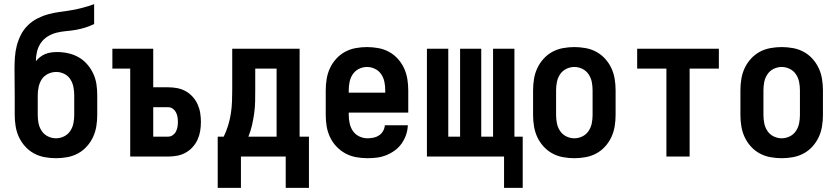

<svg xmlns="http://www.w3.org/2000/svg" viewBox="-20 -755 4040 926"><path d="M250 8Q223 8 195.5 3Q168 -2 144 -15Q120 -28 101.5 -48.5Q83 -69 71.5 -93.5Q60 -118 55.5 -145.5Q51 -173 51 -200V-296Q51 -328 50.5 -359.5Q50 -391 50 -422Q50 -451 52 -479.5Q54 -508 61 -535Q68 -562 81 -587.5Q94 -613 114.5 -633Q135 -653 160.5 -666Q186 -679 213.5 -686.5Q241 -694 269 -697.5Q297 -701 325 -706Q353 -711 380 -718Q407 -725 434 -735V-639Q413 -629 391 -622Q369 -615 346 -611Q323 -607 299.5 -605Q276 -603 253.5 -597.5Q231 -592 210.5 -579.5Q190 -567 177 -548Q164 -529 158.5 -506Q153 -483 153 -460Q162 -471 173.5 -480Q185 -489 198.5 -494.5Q212 -500 226.5 -502Q241 -504 256 -504Q283 -504 309.5 -498Q336 -492 359 -479Q382 -466 400 -445.5Q418 -425 429.5 -400.5Q441 -376 445 -349.5Q449 -323 449 -296V-200Q449 -173 444.5 -145.5Q440 -118 428.5 -93.5Q417 -69 398.5 -48.5Q380 -28 356 -15Q332 -2 304.5 3Q277 8 250 8ZM250 -88Q270 -88 288.5 -97Q307 -106 318.5 -123Q330 -140 334 -160Q338 -180 338 -200V-296Q338 -316 334 -336Q330 -356 319 -373Q308 -390 289.5 -399Q271 -408 251 -408Q231 -408 212 -399Q193 -390 182 -373.5Q171 -357 166.5 -336.5Q162 -316 162 -296V-200Q162 -180 166 -160Q170 -140 181.5 -123Q193 -106 211.5 -97Q230 -88 250 -88Z M608 0V-424H522V-520H719V-334H791Q813 -334 834.5 -330Q856 -326 875 -315.5Q894 -305 909 -288.5Q924 -272 933 -252Q942 -232 945.5 -210.5Q949 -189 949 -167Q949 -145 945.5 -123.5Q942 -102 933 -82Q924 -62 909 -45.5Q894 -29 875 -18.5Q856 -8 834.5 -4Q813 0 791 0ZM791 -96Q803 -96 813 -103Q823 -110 828.5 -120.5Q834 -131 836 -143Q838 -155 838 -167Q838 -179 836 -191Q834 -203 828.5 -213.5Q823 -224 813 -231Q803 -238 791 -238H719V-96Z M1030 151V-96H1059Q1072 -123 1080.5 -151Q1089 -179 1093.5 -208Q1098 -237 1099 -266.5Q1100 -296 1100 -325V-520H1425V-96H1470V151H1358V0H1142V151ZM1178 -96H1314V-424H1211V-325Q1211 -296 1210.5 -267Q1210 -238 1206 -209Q1202 -180 1195.5 -151.5Q1189 -123 1178 -96Z M1752 8Q1725 8 1697.5 3Q1670 -2 1646 -15Q1622 -28 1603 -48Q1584 -68 1572 -93Q1560 -118 1555.5 -145.5Q1551 -173 1551 -200V-320Q1551 -347 1555.5 -374.5Q1560 -402 1571.5 -426.5Q1583 -451 1601.5 -471.5Q1620 -492 1644 -505Q1668 -518 1695.5 -523Q1723 -528 1750 -528Q1777 -528 1804.5 -523Q1832 -518 1856 -505Q1880 -492 1898.5 -471.5Q1917 -451 1928.5 -426.5Q1940 -402 1944.5 -374.5Q1949 -347 1949 -320V-212H1662V-200Q1662 -180 1666.5 -159.5Q1671 -139 1682.5 -122.5Q1694 -106 1713 -97Q1732 -88 1752 -88Q1767 -88 1781.5 -91Q1796 -94 1808 -102Q1820 -110 1827.5 -123Q1835 -136 1836 -151H1947Q1946 -127 1938.5 -105Q1931 -83 1917.5 -63.5Q1904 -44 1885 -30Q1866 -16 1844 -7Q1822 2 1799 5Q1776 8 1752 8ZM1662 -308H1838V-320Q1838 -340 1834 -360Q1830 -380 1818.5 -397Q1807 -414 1788.5 -423Q1770 -432 1750 -432Q1730 -432 1711.5 -423Q1693 -414 1681.5 -397Q1670 -380 1666 -360Q1662 -340 1662 -320Z M2411 151V0H2039V-520H2142V-96H2199V-520H2301V-96H2358V-520H2461V-96H2501V151Z M2750 8Q2723 8 2695.5 3Q2668 -2 2644 -15Q2620 -28 2601.5 -48.5Q2583 -69 2571.5 -93.5Q2560 -118 2555.5 -145.5Q2551 -173 2551 -200V-320Q2551 -347 2555.5 -374.5Q2560 -402 2571.5 -426.5Q2583 -451 2601.5 -471.5Q2620 -492 2644 -505Q2668 -518 2695.5 -523Q2723 -528 2750 -528Q2777 -528 2804.5 -523Q2832 -518 2856 -505Q2880 -492 2898.5 -471.5Q2917 -451 2928.5 -426.5Q2940 -402 2944.5 -374.5Q2949 -347 2949 -320V-200Q2949 -173 2944.5 -145.5Q2940 -118 2928.5 -93.5Q2917 -69 2898.5 -48.5Q2880 -28 2856 -15Q2832 -2 2804.5 3Q2777 8 2750 8ZM2750 -88Q2770 -88 2788.5 -97Q2807 -106 2818.5 -123Q2830 -140 2834 -160Q2838 -180 2838 -200V-320Q2838 -340 2834 -360Q2830 -380 2818.5 -397Q2807 -414 2788.5 -423Q2770 -432 2750 -432Q2730 -432 2711.5 -423Q2693 -414 2681.5 -397Q2670 -380 2666 -360Q2662 -340 2662 -320V-200Q2662 -180 2666 -160Q2670 -140 2681.5 -123Q2693 -106 2711.5 -97Q2730 -88 2750 -88Z M3194 0V-424H3053V-520H3447V-424H3306V0Z M3750 8Q3723 8 3695.5 3Q3668 -2 3644 -15Q3620 -28 3601.5 -48.5Q3583 -69 3571.5 -93.5Q3560 -118 3555.5 -145.5Q3551 -173 3551 -200V-320Q3551 -347 3555.5 -374.5Q3560 -402 3571.5 -426.5Q3583 -451 3601.5 -471.5Q3620 -492 3644 -505Q3668 -518 3695.5 -523Q3723 -528 3750 -528Q3777 -528 3804.5 -523Q3832 -518 3856 -505Q3880 -492 3898.5 -471.5Q3917 -451 3928.5 -426.5Q3940 -402 3944.5 -374.5Q3949 -347 3949 -320V-200Q3949 -173 3944.5 -145.5Q3940 -118 3928.5 -93.5Q3917 -69 3898.5 -48.5Q3880 -28 3856 -15Q3832 -2 3804.5 3Q3777 8 3750 8ZM3750 -88Q3770 -88 3788.5 -97Q3807 -106 3818.5 -123Q3830 -140 3834 -160Q3838 -180 3838 -200V-320Q3838 -340 3834 -360Q3830 -380 3818.5 -397Q3807 -414 3788.5 -423Q3770 -432 3750 -432Q3730 -432 3711.5 -423Q3693 -414 3681.5 -397Q3670 -380 3666 -360Q3662 -340 3662 -320V-200Q3662 -180 3666 -160Q3670 -140 3681.5 -123Q3693 -106 3711.5 -97Q3730 -88 3750 -88Z"/></svg>

Font: Iosevka SS18
Style: Bold
Weight: 700
Monospace: yes
Designer: Belleve Invis
Foundry: Belleve Invis
Version: Version 25.1.1; ttfautohint (v1.8.4)